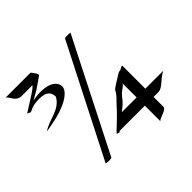

<svg xmlns="http://www.w3.org/2000/svg" viewBox="-189 -829 1054 1054"><g transform="rotate(-45 338.5 -302.0)"><path d="M556.2 -318.8C543.9 -318.8 542 -307.1 520 -307.1L471.2 -276.9C452.1 -265.1 440.9 -256.8 436 -251C418 -217.8 402.8 -210 381.8 -186C333 -130.9 272 -79.1 272 -76.2C272 -73.2 285.2 -69.8 288.1 -69.8C292 -69.8 293 -75.2 293 -75.2H490.2V44.9C502 30.8 558.1 22.9 558.1 1V-75.2H597.2C628.9 -77.1 650.9 -115.2 696.8 -139.2H558.1V-298.8C558.1 -315.9 558.1 -318.8 556.2 -318.8ZM490.2 -248V-139.2H376C402.8 -162.1 408.2 -161.1 439.9 -202.1C458 -225.1 481 -231 490.2 -248ZM484.9 -647C474.1 -649.9 456.1 -649.9 441.9 -647L113.8 -2.9C126 0 143.1 1 158.2 -2.9ZM78.6 -526.9C92.8 -536.1 107.9 -543.9 129.9 -557.1C149.9 -569.8 187 -596.2 197.8 -604C197.8 -606 198.7 -606.9 198.7 -607.9C198.7 -619.1 174.8 -647 174.8 -647H-20C0 -639.2 2.9 -590.8 50.8 -590.8H133.8C118.7 -576.2 116.7 -574.2 99.6 -563L3.9 -502C0 -500 13.7 -498 13.7 -497.1C13.7 -494.1 18.6 -493.2 22 -493.2C32.7 -493.2 47.9 -512.2 106 -512.2C169.9 -512.2 179.7 -481.9 179.7 -455.1C141.6 -388.2 68.8 -396 9.8 -355L52.7 -362.8C209 -391.1 244.6 -445.8 244.6 -469.2C244.6 -498 220.7 -534.2 133.8 -534.2C111.8 -534.2 87.9 -528.8 78.6 -526.9Z"/></g></svg>

Font: Pierce
Style: Roman
Weight: 500
Version: Version 0.2.0